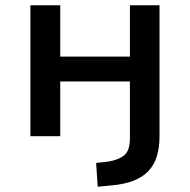

<svg xmlns="http://www.w3.org/2000/svg" viewBox="-20 -520 725 733"><path d="M353 193 347 102 392 97Q432 91 454 73Q476 55 476 8V-209H210V0H96V-500H210V-304H476V-500H589V0Q589 43 579 76Q569 109 547 132.5Q525 156 489.5 170Q454 184 403 188Z"/></svg>

Font: Nunito Sans 6pt SemiBold
Style: Regular
Weight: 600
Version: Version 3.101;gftools[0.9.27]